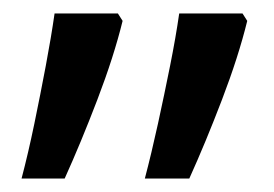

<svg xmlns="http://www.w3.org/2000/svg" viewBox="-20 -612 407 285"><path d="M195 -347Q205 -385 214.5 -428.5Q224 -472 232.5 -514.5Q241 -557 246 -592H340L347 -581Q334 -528 309.5 -464Q285 -400 261 -347ZM12 -347Q22 -385 31 -428.5Q40 -472 48 -514.5Q56 -557 61 -592H155L162 -581Q149 -528 124.5 -464Q100 -400 76 -347Z"/></svg>

Font: Noto Sans Living
Style: Regular
Weight: 400
Designer: Monotype Design Team
Foundry: Monotype Imaging Inc.
Version: Version 2.013; ttfautohint (v1.8.4.7-5d5b)